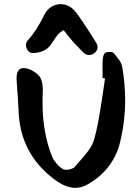

<svg xmlns="http://www.w3.org/2000/svg" viewBox="-20 -909 673 925"><path d="M409 -644Q397 -644 386 -652Q381 -657 368.5 -669.5Q356 -682 337 -702L305 -740Q299 -748 294.5 -754Q290 -760 286 -764Q269 -754 259 -742.5Q249 -731 231 -703Q205 -658 147 -654Q119 -649 108 -677Q105 -685 105 -692Q105 -706 115 -716Q137 -740 155 -768.5Q173 -797 193 -836Q205 -862 226.5 -875.5Q248 -889 272 -889Q314 -889 344 -852Q371 -818 421 -739L442 -705Q450 -694 450 -681Q450 -670 441 -659Q428 -644 409 -644ZM343 -4Q295 -4 239 -47Q81 -167 70 -364Q69 -390 66.5 -430Q64 -470 60 -523Q57 -581 94 -581Q112 -581 131 -571Q166 -554 177 -529.5Q188 -505 186 -462Q185 -454 185 -441Q185 -428 185 -411Q185 -269 232 -152Q240 -135 254 -119Q268 -103 284 -94Q290 -91 299 -91Q311 -91 323 -95Q335 -99 340 -105L356 -123Q390 -161 408 -186Q426 -211 434 -239Q445 -277 454.5 -329.5Q464 -382 474 -449L486 -531L474 -533V-577Q474 -592 474 -603Q474 -614 475 -621Q475 -631 478.5 -641.5Q482 -652 488 -655Q495 -659 508 -659Q522 -659 527 -654Q547 -631 556.5 -616.5Q566 -602 569 -586Q576 -545 579.5 -505Q583 -465 583 -427Q583 -327 559 -226Q543 -158 502 -105.5Q461 -53 399 -19Q371 -4 343 -4Z"/></svg>

Font: Mansalva
Style: Regular
Weight: 400
Designer: Carolina Short
Foundry: Carolina Short
Version: Version 2.112; ttfautohint (v1.8.4.7-5d5b)